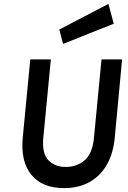

<svg xmlns="http://www.w3.org/2000/svg" viewBox="-20 -955 661 989"><path d="M310 14Q198.2 14 142 -54Q85.8 -122 97 -245L136 -649H242L203 -245Q195.6 -165 228.9 -130Q262.2 -95.1 319 -95.1Q376.7 -95.1 416.6 -130Q456.6 -165 463.9 -245L502.9 -649H608.9L571 -245Q563.1 -163 529.4 -105Q495.6 -47 439.8 -16.5Q384 14 310 14ZM304.9 -728.9 285.5 -802.8 538.5 -934.9 565.9 -832.8Z"/></svg>

Font: Karla
Style: Italic
Weight: 400
Italic angle: -8°
Designer: Jonathan Pinhorn
Version: Version 2.004;gftools[0.9.33]